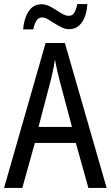

<svg xmlns="http://www.w3.org/2000/svg" viewBox="-20 -927 547 947"><path d="M416 0 354 -222H152L90 0H0L205 -715H300L506 0ZM274 -530Q271 -545 266 -563.5Q261 -582 257.5 -601Q254 -620 251 -634Q249 -617 245.5 -599Q242 -581 238 -564Q234 -547 230 -530L170 -301H335ZM94 -782Q96 -808 102.5 -830Q109 -852 120 -869.5Q131 -887 147 -896.5Q163 -906 185 -906Q204 -906 222 -897.5Q240 -889 257 -877.5Q274 -866 289.5 -857.5Q305 -849 320 -849Q337 -849 346.5 -864.5Q356 -880 361 -907H411Q407 -848 383 -815.5Q359 -783 321 -783Q302 -783 284 -792Q266 -801 248.5 -812Q231 -823 216 -832Q201 -841 187 -841Q171 -841 160.5 -826Q150 -811 144 -782Z"/></svg>

Font: Noto Sans Arabic Condensed
Style: Regular
Weight: 400
Width: 3
Designer: Monotype Design Team, Nadine Chahine, Nizar Qandah and Khaled Hosny
Foundry: Monotype Imaging Inc.
Version: Version 2.012